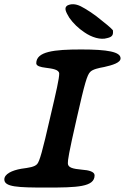

<svg xmlns="http://www.w3.org/2000/svg" viewBox="-36 -848 577 887"><path d="M459 -672C484 -677.5 488 -687.5 485.5 -708.5C475.5 -720 449.5 -741.5 430.5 -756C403 -780 358.5 -808.5 337 -819C312.5 -831 292 -831 275 -822.5C258.5 -811.5 268 -793 284.5 -765.5C302.5 -740 326.5 -717 353.5 -699C387 -675.5 429 -662.5 459 -672ZM177.5 18.5C321 18.5 401 16 401 -38C401 -55 373.5 -62 343.5 -64C300 -68 277.5 -73.5 277.5 -94C277.5 -109 280 -133 319 -303.5C355.5 -464.5 366.5 -502 381 -516C392.5 -528 420.5 -534 445.5 -538.5C483 -547 521 -558 521 -578.5C521 -608.5 461 -619.5 339 -619.5C213 -619.5 131.5 -610 131.5 -555.5C132 -543 150.5 -538 175 -535C205.5 -531 237.5 -527 237.5 -507.5C237.5 -485.5 225 -429.5 196 -306.5C160 -148.5 147 -103.5 136 -90.5C124.5 -76.5 96 -73 63 -68.5C19 -61 -16 -44 -16 -19C-16 16 46 18.5 177.5 18.5Z"/></svg>

Font: Gluten
Style: Italic
Weight: 400
Italic angle: -13°
Designer: Tyler Finck
Foundry: Etcetera Type Company
Version: Version 0.920